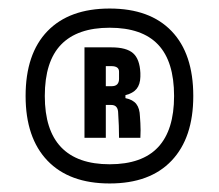

<svg xmlns="http://www.w3.org/2000/svg" viewBox="-20 -911 513 450"><path d="M237 -481Q142.5 -481 91.2 -534.5Q40 -588 40 -686Q40 -785 91.2 -838Q142.5 -891 237 -891Q331.5 -891 382.2 -838Q433 -785 433 -686Q433 -588 382.2 -534.5Q331.5 -481 237 -481ZM237 -526Q313 -526 350.5 -566Q388 -606 388 -686Q388 -767 350.5 -806.5Q313 -846 237 -846Q161.5 -846 123.2 -806.5Q85 -767 85 -686Q85 -606 123.2 -566Q161.5 -526 237 -526ZM178 -588V-800H241Q276.5 -800 292 -786.2Q307.5 -772.5 309 -740Q309 -738 309 -736.5Q309 -735 309 -731Q308.5 -713 300.2 -702.8Q292 -692.5 274 -688V-681Q291.5 -677.5 299.5 -667.2Q307.5 -657 308 -638Q308.5 -630.5 309 -622.5Q309.5 -614.5 309.5 -606Q309.5 -597.5 309 -588H259Q259 -601 258.5 -616.2Q258 -631.5 257 -645Q257 -665 241 -665H228V-588ZM228 -709H242Q250.5 -709 254.8 -713.5Q259 -718 259 -726Q259 -730 259 -734.2Q259 -738.5 259 -743Q259 -756 241 -756H228Z"/></svg>

Font: Big Shoulders Display Thin Black
Style: Regular
Weight: 900
Version: Version 2.002